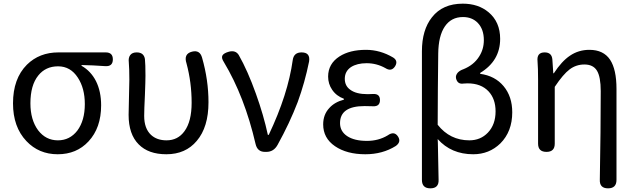

<svg xmlns="http://www.w3.org/2000/svg" viewBox="-20 -829 3469 1048"><path d="M295 13Q192 13 124 -59Q51 -136 51 -265Q51 -400 127 -476Q195 -543 299 -543H447H557Q596 -543 596 -505Q596 -465 554 -468Q485 -473 425 -474V-470Q476 -441 504 -386Q532 -330 532 -254Q532 -131 463 -57Q398 13 295 13ZM296 -63Q361 -63 402 -116Q443 -171 443 -261Q443 -347 405 -405Q365 -467 297 -467Q229 -467 189 -417Q146 -364 146 -265Q146 -175 188 -118Q230 -63 296 -63Z M888 13Q790 13 737 -41Q682 -96 682 -202Q682 -234 684 -298Q686 -362 686 -394Q686 -455 683 -490Q680 -514 691 -528.5Q702 -543 726 -543Q765 -543 771 -507Q774 -479 774 -416Q774 -386 771 -311Q767 -230 767 -196Q767 -128 804 -93Q836 -63 889 -63Q951 -63 987 -113Q1026 -166 1026 -268Q1026 -379 998 -483Q981 -535 1028 -547Q1071 -558 1083 -514Q1118 -392 1118 -271Q1118 -135 1054 -60Q993 13 888 13Z M1426 0Q1385 0 1375 -43Q1315 -302 1202 -490Q1187 -513 1194 -526Q1201 -539 1230 -547Q1266 -556 1283 -529Q1332 -443 1377 -317Q1419 -200 1442 -93H1447Q1552 -314 1578 -502Q1584 -543 1626 -543Q1675 -543 1667 -493Q1644 -379 1605 -272Q1561 -157 1495 -38Q1474 0 1434 0Z M1974 13Q1873 13 1808.5 -31Q1744 -75 1744 -150Q1744 -204 1778 -240Q1807 -272 1857 -285V-290Q1816 -305 1793 -339Q1771 -371 1771 -411Q1771 -481 1833 -521Q1889 -557 1978 -557Q2055 -557 2126 -515Q2154 -497 2137 -468Q2117 -436 2084 -457Q2036 -484 1981 -484Q1929 -484 1896 -463Q1862 -440 1862 -399Q1862 -360 1892 -339Q1924 -315 1987 -315Q2006 -315 2016 -316Q2054 -318 2054 -283Q2054 -247 2016 -249Q2000 -250 1970 -250Q1836 -250 1836 -157Q1836 -112 1875 -86Q1914 -60 1983 -60Q2046 -60 2096 -90Q2132 -116 2153 -83Q2171 -54 2140 -32Q2068 13 1974 13Z M2329 199Q2283 199 2283 153V-175V-549Q2283 -666 2338 -735Q2396 -809 2506 -809Q2591 -809 2647 -762Q2710 -709 2710 -617Q2710 -497 2601 -431V-426Q2682 -415 2729 -358.5Q2776 -302 2776 -216Q2776 -111 2711 -46Q2650 13 2563 13Q2443 13 2369 -70Q2369 -63 2370 -49Q2373 85 2374 152Q2376 199 2329 199ZM2542 -63Q2603 -63 2643 -105Q2685 -149 2685 -221Q2685 -289 2647 -330Q2606 -374 2532 -374Q2518 -374 2511 -373Q2477 -367 2469 -402Q2466 -418 2479 -433Q2491 -445 2509 -451Q2566 -474 2595 -520Q2621 -560 2621 -610Q2621 -670 2587 -705Q2556 -736 2507 -736Q2443 -736 2408 -684.5Q2373 -633 2372 -536Q2370 -408 2370 -343Q2369 -278 2369 -148Q2436 -63 2542 -63Z M3299 199Q3252 199 3254 152Q3259 -121 3259 -332Q3259 -409 3238.5 -443Q3218 -477 3170 -477Q3125 -477 3089.5 -450.5Q3054 -424 3008 -355V-45Q3008 0 2963 0Q2917 0 2917 -45V-394Q2917 -458 2914 -495Q2909 -543 2953 -543Q2992 -543 2995 -504L3000 -429H3003Q3046 -495 3091 -525Q3138 -557 3197 -557Q3274 -557 3310 -503Q3345 -450 3345 -344V-72V153Q3345 199 3299 199Z"/></svg>

Font: GenSenRounded JP R
Style: Regular
Weight: 400
Version: Version 1.501;PS 1;hotconv 16.6.51;makeotf.lib2.5.65220